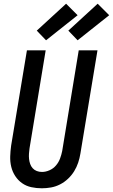

<svg xmlns="http://www.w3.org/2000/svg" viewBox="-20 -1006 608 1034"><path d="M205 8Q176 8 148.5 2Q121 -4 99 -19.5Q77 -35 62 -58Q47 -81 40.5 -108Q34 -135 35 -164Q36 -193 40 -222L125 -735H226L139 -207Q137 -193 136 -178.5Q135 -164 136.5 -150Q138 -136 142.5 -123Q147 -110 156 -100Q165 -90 178 -85Q191 -80 206 -80Q226 -80 246.5 -89Q267 -98 281.5 -115Q296 -132 303.5 -152.5Q311 -173 315 -193L404 -735H505L413 -179Q409 -154 401 -130Q393 -106 379.5 -84Q366 -62 346.5 -43.5Q327 -25 303.5 -13Q280 -1 255 3.5Q230 8 205 8ZM398 -789 348 -841 506 -986 568 -924ZM228 -789 178 -841 336 -986 398 -924Z"/></svg>

Font: Iosevka Term Curly SmBd Obl
Style: Regular
Weight: 600
Italic angle: -9°
Designer: Belleve Invis
Foundry: Belleve Invis
Version: Version 32.3.0